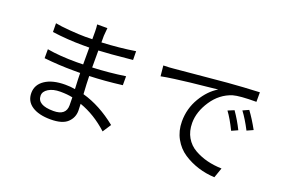

<svg xmlns="http://www.w3.org/2000/svg" viewBox="-107 -1134 2215 1516"><g transform="rotate(20 1000.0 -375.5)"><path d="M178.7 -688.5Q221.7 -679.7 301.8 -673.3Q381.8 -667 431.2 -667Q480.5 -667 491.2 -668V-731.4Q491.2 -763.7 487.3 -791H573.2Q568.4 -744.1 567.4 -724.6V-668.9Q712.9 -675.8 848.6 -697.3L849.6 -624Q643.6 -603.5 566.4 -600.6V-458Q705.1 -463.9 841.8 -484.4V-409.2Q694.3 -390.6 567.4 -386.7Q568.4 -326.2 574.2 -236.3Q721.7 -195.3 862.3 -82L816.4 -11.7Q705.1 -113.3 579.1 -157.2Q581.1 -112.3 581.1 -99.6Q581.1 -41 538.1 -0.5Q495.1 40 396.5 40Q297.9 40 240.7 2.4Q183.6 -35.2 183.6 -105Q183.6 -174.8 245.6 -216.3Q307.6 -257.8 414.1 -257.8Q459 -257.8 497.1 -251Q492.2 -348.6 492.2 -384.8H436.5Q313.5 -384.8 188.5 -398.4V-473.6Q293.9 -455.1 437.5 -455.1Q478.5 -455.1 491.2 -456.1V-597.7H434.6Q311.5 -597.7 179.7 -615.2ZM259.8 -110.4Q259.8 -30.3 395.5 -30.3Q501 -30.3 501 -116.2L500 -182.6Q457 -192.4 396.5 -192.4Q335.9 -192.4 297.9 -168.9Q259.8 -145.5 259.8 -110.4Z M1686.5 -503.9 1738.3 -525.4Q1784.2 -460 1820.3 -386.7L1768.6 -363.3Q1725.6 -451.2 1686.5 -503.9ZM1796.9 -544.9 1846.7 -567.4Q1889.6 -509.8 1933.6 -429.7L1881.8 -406.2Q1838.9 -489.3 1796.9 -544.9ZM1097.7 -577.1 1088.9 -665Q1143.6 -666 1176.8 -669.9Q1177.7 -669.9 1340.3 -685.1Q1502.9 -700.2 1611.3 -710Q1742.2 -720.7 1877.9 -726.6V-646.5Q1737.3 -646.5 1683.6 -630.9Q1583 -598.6 1520.5 -504.9Q1458 -411.1 1458 -317.4Q1458 -248 1487.8 -196.8Q1517.6 -145.5 1568.8 -116.7Q1620.1 -87.9 1676.8 -73.7Q1733.4 -59.6 1798.8 -57.6L1769.5 26.4Q1698.2 23.4 1630.9 2.4Q1563.5 -18.6 1505.9 -56.6Q1448.2 -94.7 1413.1 -158.2Q1377.9 -221.7 1377.9 -300.8Q1377.9 -409.2 1432.1 -500Q1486.3 -590.8 1561.5 -634.8Q1546.9 -632.8 1469.7 -625Q1392.6 -617.2 1334.5 -610.8Q1276.4 -604.5 1205.6 -594.7Q1134.8 -585 1097.7 -577.1Z"/></g></svg>

Font: GenEi Gothic M Regular
Style: Regular
Weight: 400
Designer: o_tamon (Modified); [Source Han Sans]
Ryoko NISHIZUKA  (kana & ideographs); Paul D. Hunt (Latin, Greek & Cyrillic); Wenl
Version: Version 1.1a;Original Version 1.004